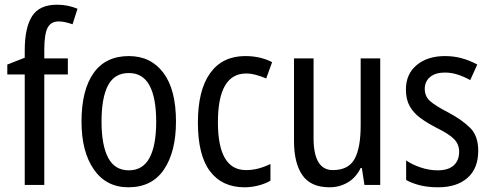

<svg xmlns="http://www.w3.org/2000/svg" viewBox="-20 -785 2086 815"><path d="M268 -469H168V0H85V-469H11V-511L85 -540V-571Q85 -667 116 -716Q147 -765 222 -765Q247 -765 268 -760.5Q289 -756 309 -748L288 -682Q273 -687 258.5 -690.5Q244 -694 229 -694Q196 -694 182 -667Q168 -640 168 -573V-537H268Z M727 -269Q727 -141 676 -65.5Q625 10 525 10Q431 10 378.5 -65.5Q326 -141 326 -269Q326 -402 377 -474.5Q428 -547 527 -547Q620 -547 673.5 -476Q727 -405 727 -269ZM411 -269Q411 -169 439 -115.5Q467 -62 527 -62Q586 -62 614.5 -114.5Q643 -167 643 -269Q643 -370 614.5 -422.5Q586 -475 527 -475Q466 -475 438.5 -422.5Q411 -370 411 -269Z M1018 10Q923 10 871.5 -58Q820 -126 820 -265Q820 -402 872 -474.5Q924 -547 1021 -547Q1055 -547 1084 -540Q1113 -533 1135 -521L1110 -452Q1089 -461 1067 -467Q1045 -473 1025 -473Q905 -473 905 -266Q905 -63 1024 -63Q1052 -63 1078 -70Q1104 -77 1128 -89V-18Q1106 -5 1076.5 2.5Q1047 10 1018 10Z M1594 -537V0H1527L1516 -72H1511Q1491 -31 1456 -10.5Q1421 10 1379 10Q1299 10 1263.5 -41.5Q1228 -93 1228 -186V-537H1311V-199Q1311 -63 1393 -63Q1459 -63 1485 -110Q1511 -157 1511 -253V-537Z M2010 -145Q2010 -70 1964.5 -30Q1919 10 1840 10Q1796 10 1762.5 1.5Q1729 -7 1704 -21V-104Q1728 -87 1764.5 -74.5Q1801 -62 1838 -62Q1883 -62 1906 -83Q1929 -104 1929 -141Q1929 -172 1908 -194Q1887 -216 1832 -243Q1793 -263 1764 -284.5Q1735 -306 1719 -334.5Q1703 -363 1703 -405Q1703 -471 1749 -509Q1795 -547 1869 -547Q1907 -547 1941 -537.5Q1975 -528 2006 -511L1976 -445Q1951 -459 1924 -468Q1897 -477 1868 -477Q1828 -477 1805.5 -458Q1783 -439 1783 -408Q1783 -376 1805.5 -356Q1828 -336 1884 -307Q1942 -276 1976 -242Q2010 -208 2010 -145Z"/></svg>

Font: Noto Sans Gurmukhi Condensed
Style: Regular
Weight: 400
Width: 3
Designer: Jelle Bosma - Monotype Design Team
Foundry: Monotype Imaging Inc.
Version: Version 2.004; ttfautohint (v1.8.4.7-5d5b)